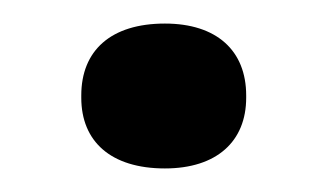

<svg xmlns="http://www.w3.org/2000/svg" viewBox="-20 -134 278 163"><path d="M49 -53V-51C49 -14 74 9 120 9C164 9 189 -14 189 -51V-53C189 -91 164 -114 120 -114C74 -114 49 -91 49 -53Z"/></svg>

Font: LT Wave Medium
Style: Regular
Weight: 500
Designer: Daniel Lyons
Version: Version 2.5 (Glyphs App)